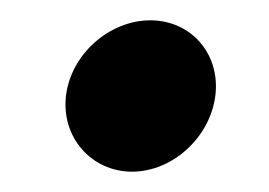

<svg xmlns="http://www.w3.org/2000/svg" viewBox="-20 -169 265 189"><path d="M45 -75C40 -34 70 0 110 0C150 0 187 -34 192 -75C197 -116 168 -149 128 -149C88 -149 50 -116 45 -75Z"/></svg>

Font: Bluebird
Style: NrwObl
Weight: 400
Designer: Jasper
Foundry: Cannot Into Space Fonts
Version: Version 0.98